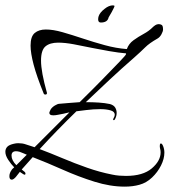

<svg xmlns="http://www.w3.org/2000/svg" viewBox="-35 -627 633 716"><path d="M430 69Q376 69 317 50.5Q258 32 199.5 6Q141 -20 87 -41L46 5Q49 8 52 10Q55 12 57 14Q60 17 60 20Q60 28 51 22L39 14L24 33Q15 43 9 43Q0 43 0 30Q0 18 9 6Q10 4 13.5 1Q17 -2 18 -3Q7 -14 -4 -30.5Q-15 -47 -15 -61Q-15 -72 -8 -79.5Q-1 -87 17 -91Q21 -92 25 -92.5Q29 -93 33 -93Q40 -93 47.5 -92Q55 -91 63 -88L94 -78L224 -208Q218 -207 212.5 -205.5Q207 -204 202 -203Q191 -201 181.5 -199Q172 -197 165 -197H163Q149 -197 149 -206Q149 -209 151 -212.5Q153 -216 154 -219Q159 -227 169.5 -233.5Q180 -240 187 -240Q203 -241 222.5 -243Q242 -245 262 -246Q308 -291 347 -331Q386 -371 410.5 -396.5Q435 -422 435 -425V-428Q409 -430 371.5 -436.5Q334 -443 310 -448Q272 -456 239.5 -462Q207 -468 182 -468Q151 -468 134.5 -454Q118 -440 118 -401Q118 -359 140 -281V-279Q140 -275 135 -274.5Q130 -274 128 -278Q102 -342 90.5 -385.5Q79 -429 79 -457Q79 -491 94.5 -504Q110 -517 136 -517Q163 -517 198 -507Q233 -497 273.5 -483.5Q314 -470 356 -458.5Q398 -447 438 -444Q445 -464 463 -477Q481 -490 500.5 -500.5Q520 -511 533 -524Q538 -529 544 -533Q550 -537 557 -537Q563 -537 568 -534Q573 -531 573 -517Q573 -510 567 -499Q561 -488 552 -483Q522 -466 506.5 -450.5Q491 -435 465 -412Q419 -372 374 -330Q329 -288 285 -246Q311 -246 333.5 -244.5Q356 -243 375 -239Q389 -235 394.5 -226Q400 -217 400 -206Q400 -195 395 -185Q392 -178 388.5 -179Q385 -180 389 -187Q393 -194 393 -199Q393 -211 377 -215.5Q361 -220 339 -220Q313 -220 286 -216.5Q259 -213 250 -212Q214 -177 179.5 -141.5Q145 -106 113 -71Q153 -56 198 -37Q243 -18 290 -1.5Q337 15 383 24Q397 27 410 28Q423 29 435 29Q498 29 531 1Q564 -27 564 -59Q564 -63 563.5 -66Q563 -69 562 -73Q561 -76 561 -79Q561 -82 561 -83Q561 -92 565 -92Q569 -92 573 -83Q578 -71 578 -58Q578 -35 565.5 -10Q553 15 532 35Q511 55 485 62Q460 69 430 69ZM26 -11 65 -50Q59 -53 52 -55.5Q45 -58 38 -61Q34 -62 31 -62.5Q28 -63 25 -63Q8 -63 8 -47Q8 -29 26 -11ZM341 -543Q331 -543 331 -555Q331 -558 331.5 -561Q332 -564 333 -567Q338 -581 355 -594Q371 -607 386 -607Q392 -607 392 -604Q391 -600 388 -594.5Q385 -589 381 -581Q377 -574 374 -569Q371 -564 370 -562Q366 -543 341 -543Z"/></svg>

Font: Grey Qo
Style: Regular
Weight: 400
Designer: Robert E. Leuschke
Foundry: Robert E. Leuschke
Version: Version 2.010